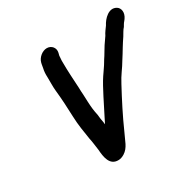

<svg xmlns="http://www.w3.org/2000/svg" viewBox="-162 -846 1049 1052"><g transform="rotate(-30 362.0 -320.0)"><path d="M304 -627C311 -656 290 -681 261 -681C232 -681 202 -656 195 -627L193 -618C191 -609 190 -602 189 -595C185 -578 184 -560 185 -543C186 -517 184 -482 187 -456C193 -400 196 -344 198 -285C200 -228 208 -186 216 -134C222 -109 224 -81 228 -57C231 -11 239 49 296 47C307 47 320 43 333 35C370 12 378 -27 401 -73C434 -148 477 -232 517 -306C540 -351 564 -377 587 -417C599 -437 612 -455 623 -475C635 -496 644 -507 656 -526C665 -540 674 -559 685 -570C689 -576 695 -589 703 -597L710 -606C732 -637 725 -668 705 -680C664 -705 621 -660 604 -626C594 -612 581 -596 573 -579C563 -565 554 -552 544 -537C535 -524 523 -501 513 -486C499 -466 490 -447 476 -428C468 -417 461 -405 452 -393C418 -342 378 -255 347 -196L329 -160L327 -176C324 -190 321 -209 320 -225C313 -257 311 -275 309 -313L307 -362C306 -375 305 -389 305 -404C302 -459 298 -512 298 -570C297 -583 300 -599 300 -611Z"/></g></svg>

Font: Electronic
Style: ExHvIt
Weight: 900
Version: Version 1.011